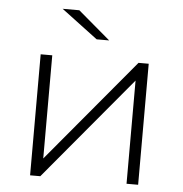

<svg xmlns="http://www.w3.org/2000/svg" viewBox="-52 -775 786 825"><g transform="rotate(5 341.0 -362.5)"><path d="M108 -522H158V-77L530 -522H574V0H524V-445L152 0H108ZM185 -725H257L396 -607H342Z"/></g></svg>

Font: Goldbeck Next Light
Style: Regular
Weight: 300
Designer: Julieta Ulanovsky
Foundry: Julieta Ulanovsky
Version: Version 7.200